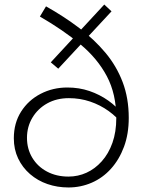

<svg xmlns="http://www.w3.org/2000/svg" viewBox="-20 -813 642 847"><path d="M282 14Q233 14 189.5 -1Q146 -16 112.5 -45Q79 -74 60 -114Q41 -154 41 -203Q41 -270 73 -320.5Q105 -371 159 -399Q213 -427 277 -427Q329 -427 374.5 -411.5Q420 -396 458 -369Q496 -342 524 -306V-260Q497 -296 459.5 -323Q422 -350 377.5 -365Q333 -380 284 -380Q230 -380 188.5 -357Q147 -334 123 -294Q99 -254 99 -205Q99 -156 122.5 -117Q146 -78 187.5 -56Q229 -34 282 -34Q324 -34 361.5 -51Q399 -68 429 -101.5Q459 -135 476 -183Q493 -231 493 -292Q493 -398 451.5 -476.5Q410 -555 334 -618Q258 -681 156 -740L183 -785Q263 -740 329.5 -689.5Q396 -639 445 -580.5Q494 -522 521 -451Q548 -380 548 -293Q548 -222 527 -165.5Q506 -109 469.5 -68.5Q433 -28 384.5 -7Q336 14 282 14ZM237 -510 204 -538 440 -793 472 -763Z"/></svg>

Font: BioRhyme ExtraBold Light
Style: Regular
Weight: 300
Version: Version 1.600;gftools[0.9.33]